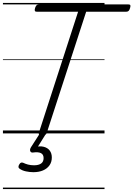

<svg xmlns="http://www.w3.org/2000/svg" viewBox="-20 -909 909 1308"><path d="M266 14Q239 14 245 -5L512 -829H231Q220 -829 217.5 -835Q215 -841 219 -855Q224 -869 230 -874Q236 -879 247 -879H854Q866 -879 868 -873Q870 -867 866 -854Q862 -840 856 -834.5Q850 -829 839 -829H567L299 -5Q296 5 289 9.5Q282 14 266 14ZM207 264Q183 264 157 258.5Q131 253 113 240Q105 234 106 225.5Q107 217 112 210Q117 201 123.5 199Q130 197 138 200Q152 207 170.5 212Q189 217 212 217Q243 217 260 205Q277 193 277 168Q277 143 258.5 134Q240 125 205 130Q197 131 193 128.5Q189 126 186 121Q184 114 185 108.5Q186 103 191 94L254 -4H297L227 108L212 94Q251 84 278 91Q305 98 319 117Q333 136 333 164Q333 195 317 217.5Q301 240 273 252Q245 264 207 264ZM0 369H692V379H0ZM0 -20H692V0H0ZM0 -505H692V-500H0ZM0 -889H692V-879H0Z"/></svg>

Font: Playwrite HR Guides
Style: Regular
Weight: 400
Designer: Veronika Burian, José Scaglione
Foundry: TypeTogether
Version: Version 1.003